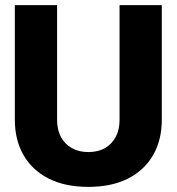

<svg xmlns="http://www.w3.org/2000/svg" viewBox="-20 -718 690 750"><path d="M325 12Q234 12 170 -20.5Q106 -53 72 -112Q38 -171 38 -250V-698H203V-250Q203 -211 218 -183Q233 -155 260.5 -139.5Q288 -124 325 -124Q363 -124 390 -139.5Q417 -155 432 -183Q447 -211 447 -250V-698H612V-250Q612 -171 578 -112Q544 -53 480 -20.5Q416 12 325 12Z"/></svg>

Font: Azeret Mono
Style: Bold
Weight: 700
Designer: Martin Vácha
Foundry: Displaay
Version: Version 1.002